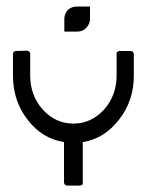

<svg xmlns="http://www.w3.org/2000/svg" viewBox="-20 -579 461 599"><path d="M397.5 -410.2Q397.5 -387.7 397.5 -342.8Q397.5 -264.6 351.6 -206.1Q305.7 -146.5 238.3 -135.7Q238.3 -91.8 238.3 -3.9Q238.3 -4.9 235.4 -2Q232.4 0 228.5 0Q214.8 0 189.5 0Q185.5 0 182.6 -2.9Q179.7 -5.9 179.7 -9.8Q179.7 -51.8 179.7 -135.7Q111.3 -146.5 66.4 -205.1Q20.5 -263.7 20.5 -342.8Q20.5 -365.2 20.5 -410.2Q20.5 -414.1 22.5 -417Q25.4 -419.9 30.3 -419.9Q41 -419.9 64.5 -420.9Q68.4 -420.9 71.3 -418Q74.2 -415 74.2 -411.1Q74.2 -392.6 74.2 -357.4Q74.2 -357.4 74.2 -356.4Q74.2 -356.4 74.2 -356.4Q74.2 -356.4 74.2 -355.5Q74.2 -355.5 74.2 -354.5Q74.2 -354.5 74.2 -353.5Q74.2 -351.6 74.2 -348.6Q74.2 -346.7 74.2 -343.8Q74.2 -281.2 113.3 -237.3Q153.3 -193.4 209 -193.4Q264.6 -193.4 304.7 -237.3Q343.8 -281.2 343.8 -343.8Q343.8 -350.6 343.8 -354.5Q343.8 -358.4 343.8 -361.3Q343.8 -378.9 343.8 -414.1Q344.7 -417 347.7 -418Q349.6 -419.9 352.5 -419.9Q364.3 -419.9 387.7 -419.9Q391.6 -419.9 394.5 -417Q397.5 -414.1 397.5 -410.2ZM219.7 -480.5Q211.9 -480.5 196.3 -480.5Q180.7 -480.5 180.7 -480.5Q180.7 -489.3 180.7 -500Q180.7 -511.7 180.7 -519.5Q180.7 -536.1 191.4 -547.9Q203.1 -558.6 219.7 -558.6Q235.4 -558.6 247.1 -547.9Q257.8 -536.1 257.8 -519.5Q257.8 -503.9 247.1 -492.2Q235.4 -481.4 219.7 -480.5ZM221.7 -558.6Q229.5 -558.6 245.1 -558.6Q260.7 -558.6 260.7 -558.6Q260.7 -550.8 260.7 -540Q260.7 -528.3 260.7 -519.5Q260.7 -503.9 249 -492.2Q238.3 -480.5 221.7 -480.5Q205.1 -480.5 194.3 -492.2Q182.6 -503.9 182.6 -519.5Q182.6 -536.1 194.3 -547.9Q206.1 -558.6 221.7 -558.6Z"/></svg>

Font: Citrica
Style: Regular
Weight: 400
Designer: Mario Otalvaro
Version: Version 1.0